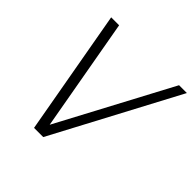

<svg xmlns="http://www.w3.org/2000/svg" viewBox="-190 -917 1085 1085"><g transform="rotate(45 352.0 -375.0)"><path d="M99 -750H162.5L282.5 -75L641.5 -750H704L306 0H232.5Z"/></g></svg>

Font: Russisch Sans Light
Style: Italic
Weight: 300
Italic angle: -10°
Designer: Michael Sharanda (font) & Cristiano Sobral (main changes)
Foundry: Michael Sharanda
Version: Version 2.00;September 8, 2020;FontCreator 13.0.0.2681 64-bi